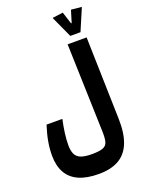

<svg xmlns="http://www.w3.org/2000/svg" viewBox="-194 -994 973 1271"><g transform="rotate(-20 293.0 -358.5)"><path d="M275.9 184.1Q190.9 184.1 135 159.2Q79.1 134.3 51.5 85Q23.9 35.6 23.9 -36.6Q23.9 -84.5 32.5 -133.5Q41 -182.6 60.1 -241.7H171.4Q160.6 -191.9 154.8 -147Q148.9 -102.1 148.9 -64.5Q148.9 -24.9 160.4 -0.7Q171.9 23.4 199.7 34.2Q227.5 44.9 276.9 44.9Q330.6 44.9 355.5 34.7Q380.4 24.4 387 -1.5Q393.6 -27.3 392.1 -73.7L373 -693.4H506.8L522 -116.2Q524.9 -10.7 498 55.4Q471.2 121.6 415.5 152.8Q359.9 184.1 275.9 184.1ZM408.7 -739.7 339.4 -891.6 414.6 -901.4 441.9 -816.4H449.7L462.9 -784.2H436.5L472.2 -901.4L546.4 -894L480.5 -739.7Z"/></g></svg>

Font: Cascadia Code
Style: Regular
Weight: 400
Monospace: yes
Designer: Aaron Bell
Foundry: Saja Typeworks
Version: Version 2106.017